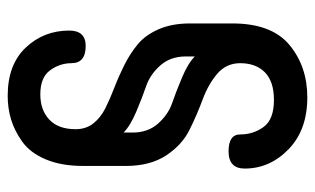

<svg xmlns="http://www.w3.org/2000/svg" viewBox="-184 -588 839 512"><g transform="rotate(-90 236.0 -331.5)"><path d="M50 -416V-530Q50 -588 67.5 -629.5Q85 -671 114.5 -692Q144 -713 174 -722Q204 -731 237 -731Q320 -731 365.5 -683Q411 -635 411 -567Q411 -523 370 -523Q324 -523 324 -561Q324 -592 305 -618Q286 -644 241 -644Q199 -644 173.5 -620Q148 -596 148 -550Q148 -522 163.5 -502.5Q179 -483 204 -470.5Q229 -458 259 -446.5Q289 -435 319 -420Q349 -405 374 -384.5Q399 -364 414.5 -328.5Q430 -293 430 -245V-132Q430 -27 372.5 20.5Q315 68 233 68Q146 68 94.5 18Q43 -32 43 -99Q43 -142 89 -142Q134 -142 134 -111Q134 -76 154 -48.5Q174 -21 226 -21Q275 -21 299.5 -45Q324 -69 324 -111Q324 -148 296 -172Q268 -196 227.5 -211Q187 -226 146.5 -246Q106 -266 78 -308.5Q50 -351 50 -416ZM342 -232V-256Q342 -297 318 -324Q294 -351 263.5 -361.5Q233 -372 195 -388Q157 -404 139 -422V-398Q139 -357 163 -330Q187 -303 217.5 -292.5Q248 -282 286 -266Q324 -250 342 -232Z"/></g></svg>

Font: AkaAcidDosis
Style: SemiBold
Weight: 600
Designer: Edgar Tolentino, Pablo Impallari, Igino Marini, Cyberella
Foundry: Edgar Tolentino, Pablo Impallari, Igino Marini, Cyberella
Version: Version 1.007